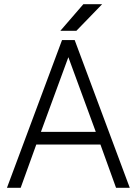

<svg xmlns="http://www.w3.org/2000/svg" viewBox="-20 -890 647 910"><path d="M174 -265 304 -619 434 -265ZM152 -205H456L530 0H595L334 -700H274L13 0H78ZM266 -744H342L464 -870H375Z"/></svg>

Font: Unageo Variable
Style: Regular
Weight: 300
Designer: Richard Sepsi
Foundry: Richard Sepsi
Version: Version 2.200